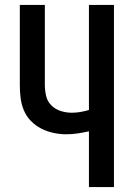

<svg xmlns="http://www.w3.org/2000/svg" viewBox="-20 -755 540 775"><path d="M339 0V-225Q317 -220 294 -216.5Q271 -213 248 -213Q222 -213 196 -218.5Q170 -224 146.5 -236Q123 -248 104.5 -267Q86 -286 76 -310.5Q66 -335 63 -361Q60 -387 60 -413V-735H161V-413Q161 -391 166 -368.5Q171 -346 187 -330Q203 -314 225 -307Q247 -300 270 -300Q287 -300 304.5 -303Q322 -306 339 -311V-735H440V0Z"/></svg>

Font: Iosevka Custom Semibold
Style: Regular
Weight: 600
Designer: Belleve Invis
Foundry: Belleve Invis
Version: Version 27.0.2; ttfautohint (v1.8.4)